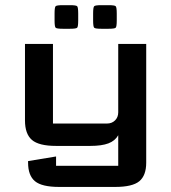

<svg xmlns="http://www.w3.org/2000/svg" viewBox="-20 -573 672 754"><path d="M378.4 -460Q354 -460 349.9 -464.1Q345.7 -468.3 345.7 -492.7V-520Q345.7 -544.4 349.9 -548.6Q354 -552.7 378.4 -552.7H405.8Q430.2 -552.7 434.3 -548.6Q438.5 -544.4 438.5 -520V-492.7Q438.5 -468.3 434.3 -464.1Q430.2 -460 405.8 -460ZM227.1 -460Q202.6 -460 198.5 -464.1Q194.3 -468.3 194.3 -492.7V-520Q194.3 -544.4 198.5 -548.6Q202.6 -552.7 227.1 -552.7H254.4Q278.8 -552.7 283 -548.6Q287.1 -544.4 287.1 -520V-492.7Q287.1 -468.3 283 -464.1Q278.8 -460 254.4 -460ZM188 -400.4V-87.9H400.4Q419.4 -87.9 431.9 -100.3Q444.3 -112.8 444.3 -131.8V-400.4H554.2V65.9Q554.2 116.2 527.1 138.7Q500 161.1 432.1 161.1H212.4Q144.5 161.1 117.4 138.7Q90.3 116.2 90.3 65.9V59.6L200.2 41.5V78.1H444.3V-42Q432.1 -20 405.8 -10Q379.4 0 334.5 0H200.2Q132.8 0 105.5 -23.4Q78.1 -46.9 78.1 -100.1V-400.4Z"/></svg>

Font: Squarish Sans CT
Style: Regular
Weight: 400
Version: Version 0.9